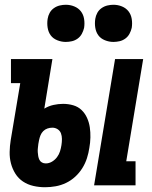

<svg xmlns="http://www.w3.org/2000/svg" viewBox="-20 -778 640 806"><path d="M375 0 463 -530H581L510 -101H549V0ZM169 8Q144 8 120 2.5Q96 -3 76.5 -16Q57 -29 44.5 -49Q32 -69 26 -92Q20 -115 20.5 -140Q21 -165 25 -190L65 -429H26V-530H200L166 -322Q184 -333 204.5 -337.5Q225 -342 245 -342Q267 -342 287.5 -336Q308 -330 322.5 -316Q337 -302 345.5 -283Q354 -264 357 -243.5Q360 -223 359.5 -201Q359 -179 355 -157Q352 -136 345 -114Q338 -92 325.5 -72Q313 -52 295.5 -36Q278 -20 257 -10Q236 0 213.5 4Q191 8 169 8ZM172 -92Q186 -92 198.5 -99.5Q211 -107 219.5 -118.5Q228 -130 232 -143Q236 -156 238 -169Q240 -182 240 -194.5Q240 -207 236 -218Q232 -229 222 -235.5Q212 -242 200 -242Q189 -242 179 -238.5Q169 -235 161.5 -227.5Q154 -220 150 -210Q146 -200 144 -190L141 -174Q140 -165 139 -156.5Q138 -148 138.5 -139.5Q139 -131 140.5 -122.5Q142 -114 145.5 -107Q149 -100 156 -96Q163 -92 172 -92ZM456 -602Q438 -602 420.5 -609Q403 -616 393 -629.5Q383 -643 380 -661.5Q377 -680 380 -699Q382 -712 388.5 -724Q395 -736 406.5 -744Q418 -752 431 -755Q444 -758 456 -758Q475 -758 492 -751Q509 -744 519.5 -730.5Q530 -717 533 -698.5Q536 -680 533 -661Q530 -648 523.5 -636Q517 -624 506 -616Q495 -608 482 -605Q469 -602 456 -602ZM256 -602Q238 -602 220.5 -609Q203 -616 193 -629.5Q183 -643 180 -661.5Q177 -680 180 -699Q182 -712 188.5 -724Q195 -736 206.5 -744Q218 -752 231 -755Q244 -758 256 -758Q275 -758 292 -751Q309 -744 319.5 -730.5Q330 -717 333 -698.5Q336 -680 333 -661Q330 -648 323.5 -636Q317 -624 306 -616Q295 -608 282 -605Q269 -602 256 -602Z"/></svg>

Font: Iosevka Slab Extended
Style: Bold Italic
Weight: 700
Width: 7
Italic angle: -9°
Monospace: yes
Designer: Belleve Invis
Foundry: Belleve Invis
Version: Version 11.1.0; ttfautohint (v1.8.3)